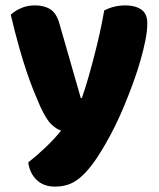

<svg xmlns="http://www.w3.org/2000/svg" viewBox="-20 -516 591 713"><path d="M128 -124Q117 -149 104.5 -180Q92 -211 78.5 -251Q65 -291 50.5 -342.5Q36 -394 20 -461Q34 -475 57.5 -485.5Q81 -496 109 -496Q144 -496 167 -481.5Q190 -467 201 -427L280 -152H284Q296 -186 307.5 -226Q319 -266 330 -308.5Q341 -351 350.5 -393.5Q360 -436 367 -477Q403 -496 446 -496Q481 -496 504 -481Q527 -466 527 -429Q527 -402 520 -366.5Q513 -331 501.5 -291Q490 -251 474.5 -208.5Q459 -166 442 -125Q425 -84 407 -47.5Q389 -11 372 18Q344 67 320 98Q296 129 274 146.5Q252 164 230 170.5Q208 177 184 177Q142 177 116 152Q90 127 85 87Q117 62 149 31.5Q181 1 207 -31Q190 -36 170.5 -54.5Q151 -73 128 -124Z"/></svg>

Font: Baloo Bhaina
Style: Regular
Weight: 400
Designer: Manish Minz, Shuchita Grover and Ek Type
Foundry: Ek Type
Version: Version 1.443;PS 1.000;hotconv 16.6.51;makeotf.lib2.5.65220;